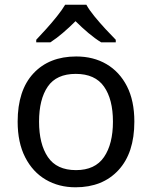

<svg xmlns="http://www.w3.org/2000/svg" viewBox="-20 -786 645 816"><path d="M551 -269Q551 -136 483.5 -63Q416 10 301 10Q230 10 174.5 -22.5Q119 -55 87 -117.5Q55 -180 55 -269Q55 -402 122 -474Q189 -546 304 -546Q377 -546 432.5 -513.5Q488 -481 519.5 -419.5Q551 -358 551 -269ZM146 -269Q146 -174 183.5 -118.5Q221 -63 303 -63Q384 -63 422 -118.5Q460 -174 460 -269Q460 -364 422 -418Q384 -472 302 -472Q220 -472 183 -418Q146 -364 146 -269ZM347 -766Q359 -744 381.5 -716.5Q404 -689 428.5 -662.5Q453 -636 472 -617V-606H410Q384 -622 356 -645.5Q328 -669 301 -696Q274 -669 247 -646Q220 -623 194 -606H134V-617Q153 -637 176.5 -663Q200 -689 222 -716.5Q244 -744 257 -766Z"/></svg>

Font: Noto Naskh Arabic
Style: Regular
Weight: 400
Designer: Monotype Design Team, David Williams, Mohamad Dakak and Nizar Qandah
Foundry: Monotype Imaging Inc.
Version: Version 2.013